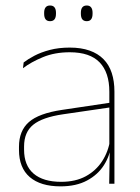

<svg xmlns="http://www.w3.org/2000/svg" viewBox="-20 -668 509 698"><path d="M396 0H377L379 -128L377.5 -131.5V-292V-334.5Q377.5 -404.5 342.2 -441.2Q307 -478 233.5 -478Q179 -478 136 -460.2Q93 -442.5 63.5 -420L66 -441Q81.5 -453 105.2 -465.5Q129 -478 161.2 -486.5Q193.5 -495 233.5 -495Q275 -495 305.5 -484.2Q336 -473.5 356.2 -453Q376.5 -432.5 386.2 -402.8Q396 -373 396 -335ZM200 9.5Q127.5 9.5 88.2 -24.2Q49 -58 49 -123V-134.5Q49 -192.5 85 -224.2Q121 -256 205.5 -268.5L386.5 -295.5L387 -278.5L209 -252.5Q134 -241.5 100.8 -214.5Q67.5 -187.5 67.5 -135.5V-124Q67.5 -66.5 102.2 -36.8Q137 -7 202.5 -7Q254.5 -7 291.8 -27.2Q329 -47.5 351.5 -82.2Q374 -117 380.5 -160.5L390 -142H384Q380 -102.5 358 -67.8Q336 -33 296.5 -11.8Q257 9.5 200 9.5ZM162 -591Q151 -591 145.8 -597.8Q140.5 -604.5 140.5 -618.5V-621.5Q140.5 -634.5 145.8 -641.2Q151 -648 162 -648Q173 -648 178.2 -641.2Q183.5 -634.5 183.5 -621.5V-618.5Q183.5 -604.5 178.2 -597.8Q173 -591 162 -591ZM295.5 -591Q284.5 -591 279.2 -597.8Q274 -604.5 274 -618.5V-621.5Q274 -634.5 279.2 -641.2Q284.5 -648 295.5 -648Q306 -648 311.2 -641.2Q316.5 -634.5 316.5 -621.5V-618.5Q316.5 -604.5 311.2 -597.8Q306 -591 295.5 -591Z"/></svg>

Font: Anek Devanagari Thin
Style: Regular
Weight: 250
Designer: Kailash Malviya (Devanagari) & Yesha Goshar (Latin)
Foundry: Ek Type
Version: Version 1.003